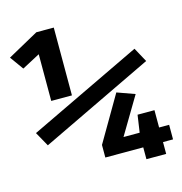

<svg xmlns="http://www.w3.org/2000/svg" viewBox="-115 -784 831 878"><g transform="rotate(-15 300.0 -345.5)"><path d="M52 -178 14 -246 549 -502 586 -434ZM119.5 -370V-591L34.5 -546L-11.5 -610L135 -691H217.5V-370ZM564.5 -56V0H471V-56H291.5V-115.5L417 -330.5L500.5 -300.5L396 -125H472.5L484.5 -207H564.5V-125H612V-56Z"/></g></svg>

Font: Fira Code Light SemiBold
Style: Regular
Weight: 600
Monospace: yes
Version: Version 5.002